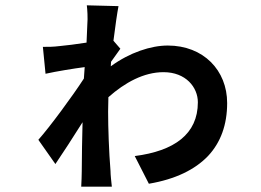

<svg xmlns="http://www.w3.org/2000/svg" viewBox="-20 -666 980 721"><path d="M761 -80C809 -131 833 -198 833 -279C833 -402 744 -495 610 -495C547 -495 467 -469 396 -417L397 -434L432 -483L406 -513C413 -569 420 -617 425 -643L306 -646C308 -632 310 -597 308 -576L305 -506C267 -500 227 -495 204 -493C179 -490 165 -490 141 -490L151 -389C191 -398 259 -409 298 -414L295 -371C253 -306 166 -188 124 -141L188 -50C214 -88 256 -153 290 -207L288 -114L287 -22C287 -10 286 18 285 35H400C398 17 395 -10 395 -24C389 -98 386 -186 386 -247L387 -301C449 -356 520 -395 594 -395C678 -395 723 -338 723 -282C723 -162 634 -99 486 -80L539 24C639 7 712 -29 761 -80Z"/></svg>

Font: GenSekiGothic2 TW B
Style: Regular
Weight: 700
Version: Version 2.100;PS 2.1;hotconv 16.6.51;makeotf.lib2.5.65220 DE